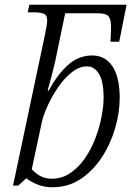

<svg xmlns="http://www.w3.org/2000/svg" viewBox="-20 -780 568 810"><path d="M201 10Q166 10 137 -2Q108 -14 91 -28L57 3H35L170 -635Q179 -678 179 -694Q179 -716 164.5 -722Q150 -728 122 -728H97L104 -760H514L483 -604H446L447 -624Q450 -669 446.5 -690Q443 -711 430 -717.5Q417 -724 391 -724H255L212 -517Q205 -487 196 -453Q187 -419 181 -398H186Q221 -464 266 -505Q311 -546 369 -546Q424 -546 454.5 -500Q485 -454 485 -367Q485 -306 466 -240Q447 -174 410 -117Q373 -60 320.5 -25Q268 10 201 10ZM198 -26Q241 -26 276 -49.5Q311 -73 337.5 -111Q364 -149 381.5 -194.5Q399 -240 408 -285.5Q417 -331 417 -368Q417 -437 397.5 -468.5Q378 -500 347 -500Q315 -500 283.5 -475.5Q252 -451 226 -413Q200 -375 182 -336Q164 -297 157 -267L114 -66Q129 -49 150 -37.5Q171 -26 198 -26Z"/></svg>

Font: Noto Serif Light
Style: Italic
Weight: 300
Italic angle: -12°
Designer: Monotype Design Team
Foundry: Monotype Imaging Inc.
Version: Version 2.013